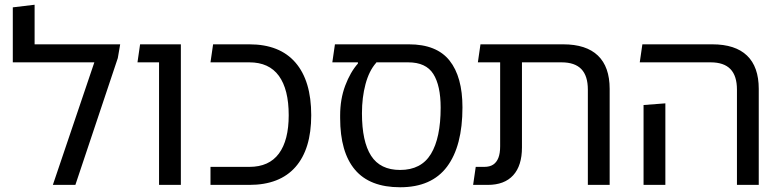

<svg xmlns="http://www.w3.org/2000/svg" viewBox="-20 -780 3293 810"><path d="M126 -593H487L477 -535L298 0H203L378 -517H34V-749L126 -760Z M651 0V-593H743V0ZM560 -517 571 -593H711V-517Z M868 0V-76H1032Q1115 -76 1156.5 -132Q1198 -188 1198 -294Q1198 -403 1156.5 -460Q1115 -517 1032 -517H868L879 -593H1032Q1160 -593 1226.5 -516Q1293 -439 1293 -294Q1293 -151 1226.5 -75.5Q1160 0 1032 0Z M1668 10Q1540 10 1477.5 -64Q1415 -138 1415 -282V-293Q1415 -362 1436.5 -419Q1458 -476 1490 -512V-524L1577 -530L1566 -514Q1537 -481 1522 -425Q1507 -369 1507 -302Q1507 -183 1545.5 -123Q1584 -63 1668 -63Q1757 -63 1798 -130.5Q1839 -198 1839 -326Q1839 -419 1808 -468Q1777 -517 1702 -517H1382L1393 -593H1705Q1822 -593 1876.5 -524.5Q1931 -456 1931 -327Q1931 -164 1866 -77Q1801 10 1668 10Z M2460 0V-402Q2460 -460 2432.5 -488.5Q2405 -517 2349 -517H2090V-593H2356Q2453 -593 2502.5 -545.5Q2552 -498 2552 -405V0ZM1976 0 1987 -76H2023Q2046 -76 2060.5 -85.5Q2075 -95 2082.5 -114Q2090 -133 2090 -163V-573H2182V-158Q2182 -81 2145 -40.5Q2108 0 2038 0ZM1996 -517 2007 -593H2134V-517Z M3089 0V-402Q3089 -460 3061.5 -488.5Q3034 -517 2978 -517H2679L2690 -593H2985Q3082 -593 3131.5 -545.5Q3181 -498 3181 -405V0ZM2695 0V-337L2787 -344V0Z"/></svg>

Font: Noto Sans Hebrew Thin
Style: Regular
Weight: 400
Version: Version 3.001